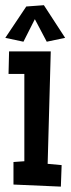

<svg xmlns="http://www.w3.org/2000/svg" viewBox="-21 -691 266 724"><path d="M211.4 -68.4 208.5 12.7 29.8 4.9V-80.1L70.8 -83V-412.1H11.2L13.2 -497.1H170.4L158.7 -73.2ZM224.6 -548.3 155.3 -533.7 110.4 -618.7 67.4 -533.7 -1 -548.3 78.1 -666.5 144.5 -671.4Z"/></svg>

Font: Maiden Orange
Style: Regular
Weight: 400
Designer: Astigmatic (AOETI)
Foundry: Astigmatic (AOETI)
Version: Version 1.001